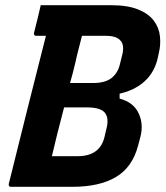

<svg xmlns="http://www.w3.org/2000/svg" viewBox="-20 -720 640 740"><path d="M259 0H22Q12 0 14 -12Q49 -153 85 -297Q121 -441 157 -582H119Q114 -582 112 -585.5Q110 -589 111 -593Q127 -655 137 -700H407Q472 -700 512.5 -683.5Q553 -667 573 -640Q593 -613 596.5 -580Q600 -547 592 -515L586 -488Q572 -437 535 -404.5Q498 -372 441 -359V-340Q494 -326 514 -284Q534 -242 521 -192L512 -158Q490 -75 426.5 -37.5Q363 0 259 0ZM271 -481Q266 -461 261 -440.5Q256 -420 250 -400H338Q385 -400 409.5 -419Q434 -438 442 -472L451 -508Q456 -527 454 -542Q452 -557 442 -566Q426 -582 388 -582H296Q290 -558 283 -531.5Q276 -505 271 -481ZM180 -118H279Q363 -118 382 -189L390 -223Q401 -264 384.5 -285Q368 -306 316 -306H227Q213 -253 201 -205Q189 -157 180 -118Z"/></svg>

Font: Recursive Mn Lnr St
Style: Bold Italic
Weight: 700
Italic angle: -15°
Monospace: yes
Version: Version 1.079;hotconv 1.0.112;makeotfexe 2.5.65598; ttfautoh